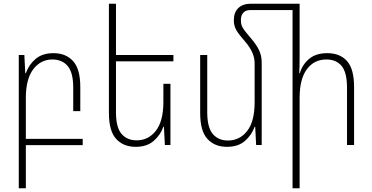

<svg xmlns="http://www.w3.org/2000/svg" viewBox="-20 -780 2003 1033"><path d="M81 233V-484H111L116 -386H119Q135 -432 171.5 -463Q208 -494 268 -494Q334 -494 373 -451.5Q412 -409 412 -312V-182H374V-308Q374 -390 344 -425Q314 -460 262 -460Q199 -460 159 -407.5Q119 -355 119 -253V-33H425V1H119V233Z M897 -329V0H867L862 -98H859Q843 -53 806.5 -21.5Q770 10 710 10Q644 10 605 -32.5Q566 -75 566 -172V-760H604V-484H913V-450H604V-176Q604 -94 634 -59.5Q664 -25 715 -25Q779 -25 819 -77Q859 -129 859 -231V-329Z M1388 -443V0H1358L1353 -98H1350Q1334 -53 1297.5 -21.5Q1261 10 1201 10Q1135 10 1096 -32.5Q1057 -75 1057 -172V-484H1095V-176Q1095 -94 1125 -59Q1155 -24 1206 -24Q1270 -24 1310 -75.5Q1350 -127 1350 -231V-440Q1350 -497 1299 -556Q1266 -593 1252 -617Q1238 -641 1238 -670Q1238 -714 1262.5 -737Q1287 -760 1330 -760H1592V-469Q1592 -447 1591.5 -427.5Q1591 -408 1590 -386H1593Q1607 -433 1643.5 -463.5Q1680 -494 1741 -494Q1809 -494 1847 -451.5Q1885 -409 1885 -312V0H1847V-308Q1847 -390 1818 -425Q1789 -460 1736 -460Q1670 -460 1631 -407.5Q1592 -355 1592 -253V233H1554V-726H1329Q1301 -726 1288.5 -711Q1276 -696 1276 -672Q1276 -657 1279.5 -645Q1283 -633 1295 -617Q1307 -601 1331 -573Q1360 -539 1374 -509.5Q1388 -480 1388 -443Z"/></svg>

Font: Noto Sans Armenian SemiCondensed ExtraLight
Style: Regular
Weight: 200
Width: 4
Designer: Monotype Design Team
Foundry: Monotype Imaging Inc.
Version: Version 2.008; ttfautohint (v1.8.4.7-5d5b)